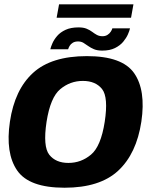

<svg xmlns="http://www.w3.org/2000/svg" viewBox="-20 -857 708 881"><path d="M276 4.4Q438.2 4.4 522.3 -73.7Q606.4 -151.9 628.6 -298.7Q650 -443.3 595.5 -521.4Q540.9 -599.5 378.7 -599.5Q215.9 -599.5 131.6 -522.6Q47.3 -445.7 25.5 -298.7Q4.1 -154.2 58.7 -74.9Q113.2 4.4 276 4.4ZM293.9 -109.4Q235.8 -109.4 206.1 -147Q176.5 -184.7 193.6 -298Q211.2 -410.4 256.6 -448Q302.1 -485.7 360.2 -485.7Q418.7 -485.7 448.3 -448.4Q477.8 -411 460.5 -298Q443 -185.3 397.5 -147.4Q352.1 -109.4 293.9 -109.4ZM449.3 -624.8Q484 -624.8 507.5 -636.5Q531 -648.2 545.3 -665.3Q559.5 -682.4 567 -699.4Q574.4 -716.4 576.5 -726.9H495.5Q494 -720.4 488.3 -711.7Q482.7 -702.9 473.1 -696.9Q463.4 -690.8 450.6 -690.8Q435.7 -690.8 424.6 -696.8Q413.6 -702.8 402.7 -711.1Q391.8 -719.3 377.3 -725.3Q362.9 -731.3 340.4 -731.3Q305.2 -731.3 281 -720.2Q256.8 -709 242.4 -692.2Q228 -675.4 220.7 -658.8Q213.4 -642.2 210.8 -630.8H292.5Q294.4 -637.5 299.3 -646.2Q304.3 -654.9 313.9 -660.8Q323.5 -666.8 338.3 -666.8Q352.3 -666.8 362.8 -660.5Q373.4 -654.1 384.8 -645.8Q396.2 -637.6 411.3 -631.2Q426.3 -624.8 449.3 -624.8ZM239.8 -775.5H581.3L592.3 -837.1H251Z"/></svg>

Font: Anybody Thin
Style: Italic
Weight: 100
Italic angle: -10°
Designer: Tyler Finck
Foundry: Etcetera Type Company
Version: Version 1.114;gftools[0.9.25]